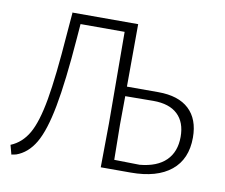

<svg xmlns="http://www.w3.org/2000/svg" viewBox="-73 -729 975 832"><g transform="rotate(10 414.0 -313.0)"><path d="M789 -196Q789 -101 727 -50.5Q665 0 550 0H418L420 -194L418 -596H224L219 -533Q204 -340 183 -229Q162 -118 130 -63.5Q98 -9 47 9L27 13L16 -28Q65 -48 94 -98.5Q123 -149 141 -251.5Q159 -354 173 -541L181 -637L180 -639H470L469 -364H607Q696 -364 742.5 -320.5Q789 -277 789 -196ZM736 -190Q736 -254 699.5 -288.5Q663 -323 593 -323L469 -322L468 -197L470 -42L582 -40Q658 -47 697 -85.5Q736 -124 736 -190Z"/></g></svg>

Font: t
Style: Regular
Weight: 300
Designer: Juan Pablo del Peral
Foundry: Huerta Tipografica
Version: Version 2.004; ttfautohint (v1.8.1)